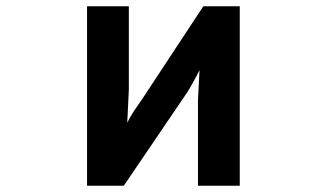

<svg xmlns="http://www.w3.org/2000/svg" viewBox="-20 -538 1040 611"><path d="M610 53H743V-518H627L434 -225C419 -202 399 -178 385 -147L390 -253V-518H257V53H374L575 -243C583 -255 602 -288 615 -315L610 -219Z"/></svg>

Font: LINE Seed JP App_OTF Bold
Style: Regular
Weight: 700
Designer: LINE & Fontrix & Fontworks
Version: Version 1.009